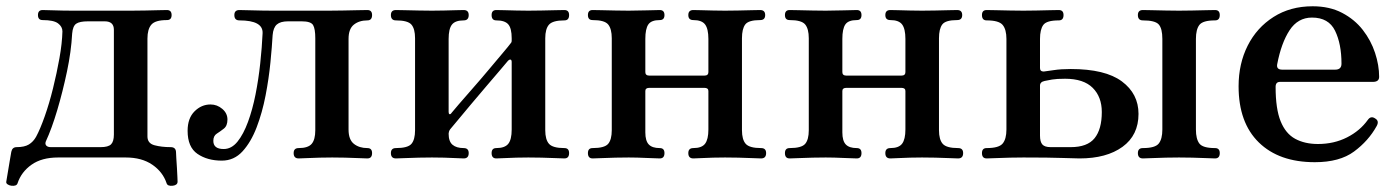

<svg xmlns="http://www.w3.org/2000/svg" viewBox="-20 -505 4456 612"><path d="M16 87Q9 86 4 82.5Q-1 79 0 74Q1 70 4 50Q7 30 11 8Q15 -14 16 -21Q19 -36 33 -36Q58 -36 72 -44.5Q86 -53 95 -69Q108 -93 122.5 -134Q137 -175 149 -223.5Q161 -272 169.5 -319.5Q178 -367 179 -405Q179 -420 165 -430.5Q151 -441 116 -441Q101 -441 101 -457Q101 -473 116 -473Q127 -473 154 -472Q181 -471 212 -471H399Q419 -471 442.5 -471.5Q466 -472 485.5 -472.5Q505 -473 512 -473Q527 -473 527 -457Q527 -441 512 -441Q475 -441 462.5 -426.5Q450 -412 450 -382V-70Q450 -48 472.5 -42Q495 -36 524 -36Q540 -36 541 -21Q541 -15 542 -0.5Q543 14 544 30.5Q545 47 545.5 59.5Q546 72 546 74Q546 85 531 87Q514 89 511 79Q499 43 465.5 20Q432 -3 381 -3H165Q113 -3 80.5 20Q48 43 36 79Q33 89 16 87ZM142 -36H301Q325 -36 334 -45Q343 -54 343 -76V-410Q343 -437 314 -437H260Q234 -437 223 -429.5Q212 -422 210 -398Q207 -341 193.5 -277Q180 -213 162.5 -154Q145 -95 126 -54Q123 -46 127.5 -41Q132 -36 142 -36Z M687 7Q641 7 609.5 -14.5Q578 -36 578 -88Q578 -128 600 -150Q622 -172 651 -172Q672 -172 688.5 -158Q705 -144 705 -124Q705 -104 693.5 -95Q682 -86 671 -79Q660 -72 660 -56Q660 -30 693 -30Q718 -30 737 -53.5Q756 -77 770.5 -116.5Q785 -156 794.5 -204Q804 -252 809.5 -303Q815 -354 817 -399Q819 -440 743 -440Q727 -440 727 -457Q727 -473 743 -473Q754 -473 786.5 -472Q819 -471 850 -471H1029Q1047 -471 1072.5 -471.5Q1098 -472 1121 -472.5Q1144 -473 1151 -473Q1166 -473 1166 -457Q1166 -440 1151 -440Q1125 -440 1108 -426.5Q1091 -413 1091 -381V-92Q1091 -60 1108 -46.5Q1125 -33 1151 -33Q1166 -33 1166 -17Q1166 0 1151 0Q1144 0 1123.5 -1Q1103 -2 1079.5 -2.5Q1056 -3 1039 -3Q1022 -3 999.5 -2.5Q977 -2 958 -1Q939 0 932 0Q916 0 916 -17Q916 -33 932 -33Q962 -33 973.5 -46.5Q985 -60 985 -90V-383Q985 -413 978 -425Q971 -437 942 -437H898Q874 -437 862.5 -427Q851 -417 849 -393Q847 -357 842 -306Q837 -255 826.5 -200.5Q816 -146 798 -99Q780 -52 753 -22.5Q726 7 687 7Z M1242 0Q1226 0 1226 -17Q1226 -33 1242 -33Q1280 -33 1291.5 -46.5Q1303 -60 1303 -90V-383Q1303 -413 1291.5 -426.5Q1280 -440 1242 -440Q1226 -440 1226 -457Q1226 -473 1242 -473Q1249 -473 1270 -472.5Q1291 -472 1315.5 -471.5Q1340 -471 1357 -471Q1375 -471 1395.5 -471.5Q1416 -472 1433.5 -472.5Q1451 -473 1458 -473Q1474 -473 1474 -457Q1474 -440 1458 -440Q1431 -440 1420.5 -426.5Q1410 -413 1410 -381V-148Q1410 -142 1413 -141Q1416 -140 1420 -146Q1424 -151 1442 -172Q1460 -193 1486 -222.5Q1512 -252 1537.5 -282.5Q1563 -313 1582.5 -336Q1602 -359 1607 -366Q1609 -368 1610 -370Q1611 -372 1611 -376V-383Q1611 -415 1600 -427.5Q1589 -440 1562 -440Q1547 -440 1547 -457Q1547 -473 1562 -473Q1570 -473 1587.5 -472.5Q1605 -472 1626 -471.5Q1647 -471 1664 -471Q1682 -471 1706 -471.5Q1730 -472 1751 -472.5Q1772 -473 1779 -473Q1794 -473 1794 -457Q1794 -440 1779 -440Q1742 -440 1730 -426.5Q1718 -413 1718 -383V-90Q1718 -60 1730 -46.5Q1742 -33 1779 -33Q1794 -33 1794 -17Q1794 0 1779 0Q1772 0 1751 -1Q1730 -2 1706 -2.5Q1682 -3 1664 -3Q1647 -3 1626 -2.5Q1605 -2 1587.5 -1Q1570 0 1562 0Q1547 0 1547 -17Q1547 -33 1562 -33Q1589 -33 1600 -46.5Q1611 -60 1611 -92V-307Q1611 -314 1607.5 -315Q1604 -316 1599 -311Q1593 -304 1574.5 -282Q1556 -260 1530.5 -230.5Q1505 -201 1480.5 -171.5Q1456 -142 1438 -120.5Q1420 -99 1415 -93Q1412 -89 1411 -85Q1410 -81 1410 -79Q1410 -54 1422.5 -43.5Q1435 -33 1458 -33Q1474 -33 1474 -17Q1474 0 1458 0Q1451 0 1433.5 -1Q1416 -2 1395.5 -2.5Q1375 -3 1357 -3Q1340 -3 1315.5 -2.5Q1291 -2 1270 -1Q1249 0 1242 0Z M1869 0Q1854 0 1854 -17Q1854 -33 1869 -33Q1907 -33 1918.5 -46.5Q1930 -60 1930 -90V-383Q1930 -413 1918.5 -427Q1907 -441 1869 -441Q1854 -441 1854 -457Q1854 -473 1869 -473Q1877 -473 1897.5 -472.5Q1918 -472 1942.5 -471.5Q1967 -471 1984 -471Q2010 -471 2041 -472Q2072 -473 2083 -473Q2098 -473 2098 -457Q2098 -441 2083 -441Q2056 -441 2046.5 -427Q2037 -413 2037 -381V-275Q2037 -264 2050 -264H2225Q2238 -264 2238 -275V-381Q2238 -413 2227.5 -427Q2217 -441 2190 -441Q2174 -441 2174 -457Q2174 -473 2190 -473Q2197 -473 2214.5 -472.5Q2232 -472 2253 -471.5Q2274 -471 2291 -471Q2309 -471 2332.5 -471.5Q2356 -472 2376 -472.5Q2396 -473 2403 -473Q2419 -473 2419 -457Q2419 -441 2403 -441Q2366 -441 2355.5 -427Q2345 -413 2345 -383V-90Q2345 -60 2357 -46.5Q2369 -33 2406 -33Q2422 -33 2422 -17Q2422 0 2406 0Q2399 0 2378 -1Q2357 -2 2333 -2.5Q2309 -3 2291 -3Q2274 -3 2253 -2.5Q2232 -2 2214.5 -1Q2197 0 2190 0Q2174 0 2174 -17Q2174 -33 2190 -33Q2217 -33 2227.5 -47Q2238 -61 2238 -92V-215Q2238 -225 2225 -225H2050Q2037 -225 2037 -215V-83Q2037 -56 2048 -44.5Q2059 -33 2083 -33Q2098 -33 2098 -17Q2098 0 2083 0Q2072 0 2041 -1.5Q2010 -3 1984 -3Q1967 -3 1942.5 -2.5Q1918 -2 1897.5 -1Q1877 0 1869 0Z M2497 0Q2482 0 2482 -17Q2482 -33 2497 -33Q2535 -33 2546.5 -46.5Q2558 -60 2558 -90V-383Q2558 -413 2546.5 -427Q2535 -441 2497 -441Q2482 -441 2482 -457Q2482 -473 2497 -473Q2505 -473 2525.5 -472.5Q2546 -472 2570.5 -471.5Q2595 -471 2612 -471Q2638 -471 2669 -472Q2700 -473 2711 -473Q2726 -473 2726 -457Q2726 -441 2711 -441Q2684 -441 2674.5 -427Q2665 -413 2665 -381V-275Q2665 -264 2678 -264H2853Q2866 -264 2866 -275V-381Q2866 -413 2855.5 -427Q2845 -441 2818 -441Q2802 -441 2802 -457Q2802 -473 2818 -473Q2825 -473 2842.5 -472.5Q2860 -472 2881 -471.5Q2902 -471 2919 -471Q2937 -471 2960.5 -471.5Q2984 -472 3004 -472.5Q3024 -473 3031 -473Q3047 -473 3047 -457Q3047 -441 3031 -441Q2994 -441 2983.5 -427Q2973 -413 2973 -383V-90Q2973 -60 2985 -46.5Q2997 -33 3034 -33Q3050 -33 3050 -17Q3050 0 3034 0Q3027 0 3006 -1Q2985 -2 2961 -2.5Q2937 -3 2919 -3Q2902 -3 2881 -2.5Q2860 -2 2842.5 -1Q2825 0 2818 0Q2802 0 2802 -17Q2802 -33 2818 -33Q2845 -33 2855.5 -47Q2866 -61 2866 -92V-215Q2866 -225 2853 -225H2678Q2665 -225 2665 -215V-83Q2665 -56 2676 -44.5Q2687 -33 2711 -33Q2726 -33 2726 -17Q2726 0 2711 0Q2700 0 2669 -1.5Q2638 -3 2612 -3Q2595 -3 2570.5 -2.5Q2546 -2 2525.5 -1Q2505 0 2497 0Z M3125 0Q3110 0 3110 -17Q3110 -33 3125 -33Q3164 -33 3176 -47.5Q3188 -62 3188 -92V-381Q3188 -411 3176 -425.5Q3164 -440 3125 -440Q3110 -440 3110 -457Q3110 -473 3125 -473Q3133 -473 3154 -472.5Q3175 -472 3200 -471.5Q3225 -471 3242 -471Q3260 -471 3283.5 -471.5Q3307 -472 3327.5 -472.5Q3348 -473 3355 -473Q3370 -473 3370 -457Q3370 -440 3355 -440Q3316 -440 3305.5 -425.5Q3295 -411 3295 -381V-288Q3295 -277 3307 -277Q3316 -278 3339 -281.5Q3362 -285 3393 -285Q3503 -285 3556 -245.5Q3609 -206 3609 -142Q3609 -74 3558 -37Q3507 0 3421 0Q3406 0 3365.5 -1.5Q3325 -3 3242 -3Q3225 -3 3200 -2.5Q3175 -2 3154 -1Q3133 0 3125 0ZM3623 0Q3607 0 3607 -17Q3607 -33 3623 -33Q3662 -33 3673.5 -47.5Q3685 -62 3685 -92V-381Q3685 -414 3673.5 -427Q3662 -440 3623 -440Q3607 -440 3607 -457Q3607 -473 3623 -473Q3630 -473 3651 -472.5Q3672 -472 3696.5 -471.5Q3721 -471 3738 -471Q3756 -471 3780 -471.5Q3804 -472 3825 -472.5Q3846 -473 3853 -473Q3868 -473 3868 -457Q3868 -440 3853 -440Q3814 -440 3803 -425.5Q3792 -411 3792 -381V-92Q3792 -62 3803 -47.5Q3814 -33 3853 -33Q3868 -33 3868 -17Q3868 0 3853 0Q3846 0 3825 -1Q3804 -2 3780 -2.5Q3756 -3 3738 -3Q3721 -3 3696.5 -2.5Q3672 -2 3651 -1Q3630 0 3623 0ZM3329 -36H3393Q3446 -36 3469 -64.5Q3492 -93 3492 -148Q3492 -196 3463 -225Q3434 -254 3375 -254Q3348 -254 3333.5 -251.5Q3319 -249 3310 -247Q3295 -244 3295 -232V-73Q3295 -53 3302.5 -44.5Q3310 -36 3329 -36Z M4171 12Q4057 12 3992.5 -51Q3928 -114 3928 -230Q3928 -302 3957 -359.5Q3986 -417 4039.5 -451Q4093 -485 4164 -485Q4218 -485 4258 -464Q4298 -443 4324 -409.5Q4350 -376 4363 -336.5Q4376 -297 4376 -260Q4376 -244 4356 -244H4060Q4046 -244 4046 -228Q4046 -158 4062 -118.5Q4078 -79 4108.5 -62.5Q4139 -46 4181 -46Q4232 -46 4273.5 -67Q4315 -88 4340 -123Q4350 -137 4364 -127Q4377 -119 4368 -103Q4342 -56 4296 -22Q4250 12 4171 12ZM4067 -283H4236Q4256 -283 4256 -302Q4256 -365 4235.5 -407Q4215 -449 4162 -449Q4117 -449 4090.5 -408.5Q4064 -368 4051 -300Q4048 -283 4067 -283Z"/></svg>

Font: Zen Antique Soft
Style: Regular
Weight: 400
Designer: Yoshimichi Ohira
Foundry: Positype
Version: Version 1.001